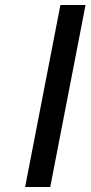

<svg xmlns="http://www.w3.org/2000/svg" viewBox="-20 -745 361 765"><path d="M180.2 0H80.1L220.7 -725.1H320.8Z"/></svg>

Font: Aurulent Sans
Style: Italic
Weight: 400
Italic angle: -11°
Version: Version 2007.05.04